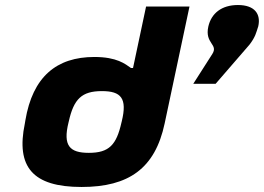

<svg xmlns="http://www.w3.org/2000/svg" viewBox="-20 -736 1051 765"><path d="M81 -256 79 -244C43 -71 110 9 305 9C493 9 598 -65 636 -244L735 -710H562L510 -465H502C479 -481 446 -509 356 -509C205 -509 110 -430 81 -256ZM253 -248 254 -252C274 -342 306 -373 386 -373C462 -373 488 -345 465 -252L464 -248C444 -159 415 -127 334 -127C258 -127 230 -155 253 -248ZM750 -402H839L974 -558C998 -589 1001 -607 1008 -628L1009 -631C1020 -680 995 -716 928 -716C863 -716 822 -683 810 -630C795 -562 851 -560 826 -521Z"/></svg>

Font: LT Wave Black
Style: Italic
Weight: 900
Designer: Daniel Lyons
Version: Version 2.5 (Glyphs App)